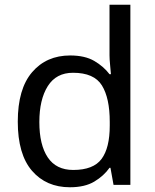

<svg xmlns="http://www.w3.org/2000/svg" viewBox="-20 -873 655 810"><path d="M275 -83Q175 -83 115 -152.5Q55 -222 55 -360Q55 -498 115.5 -568.5Q176 -639 276 -639Q338 -639 377.5 -616Q417 -593 442 -560H448Q447 -573 444.5 -598.5Q442 -624 442 -639V-853H530V-93H459L446 -165H442Q418 -131 378 -107Q338 -83 275 -83ZM289 -156Q374 -156 408.5 -202.5Q443 -249 443 -343V-359Q443 -459 410 -512.5Q377 -566 288 -566Q217 -566 181.5 -509.5Q146 -453 146 -358Q146 -262 181.5 -209Q217 -156 289 -156Z"/></svg>

Font: Noto Sans Kannada UI
Style: Regular
Weight: 400
Designer: Jelle Bosma - Monotype Design Team
Foundry: Monotype Imaging Inc.
Version: Version 2.005; ttfautohint (v1.8.4.7-5d5b)